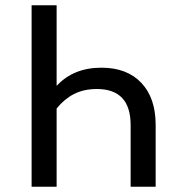

<svg xmlns="http://www.w3.org/2000/svg" viewBox="-20 -709 646 729"><path d="M571 -235V0H476V-234Q476 -371 348 -371Q298 -371 261 -352Q224 -333 195 -297V0H100V-689H195V-383Q259 -452 365 -452Q462 -452 516.5 -394.5Q571 -337 571 -235Z"/></svg>

Font: Fira GO
Style: Regular
Weight: 400
Designer: Carrois Corporate
Foundry: Carrois Corporate GbR
Version: Version 0.300